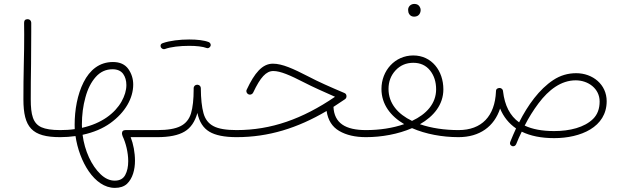

<svg xmlns="http://www.w3.org/2000/svg" viewBox="-20 -688 3133 957"><path d="M96.7 -192.9C96.7 -53.2 139.2 -4.4 279.8 -4.4H280.3C292 -4.4 297.9 -10.3 297.9 -22C297.9 -33.7 292 -39.6 280.3 -39.6H279.8C238.3 -39.6 207.5 -44.4 186.5 -53.7C144.5 -72.8 133.3 -115.2 133.3 -193.4C133.3 -252 133.8 -310.5 134.8 -368.7C135.3 -426.8 135.7 -480 135.7 -527.8V-575.2C135.3 -585 127.9 -592.3 118.7 -592.3H117.2C106 -592.3 100.1 -586.4 100.1 -574.2C100.6 -555.2 100.6 -535.6 100.6 -515.6C100.6 -471.2 100.1 -420.9 98.6 -364.7C97.2 -308.6 96.7 -251 96.7 -192.9Z M262.7 -22C262.7 -12.2 270.5 -4.4 280.3 -4.4C306.2 -4.4 331.5 -6.3 356.4 -9.8C374.5 115.2 449.7 248.5 552.7 248.5C578.1 248.5 598.1 241.7 612.8 228.5C641.6 201.2 652.8 156.7 652.8 113.3C652.8 72.3 644.5 29.3 631.3 -4.4H763.7C775.4 -4.4 781.2 -10.3 781.2 -22C781.2 -33.7 775.4 -39.6 763.7 -39.6H606C593.8 -39.6 587.9 -33.7 587.9 -22.5C587.9 -18.6 589.8 -14.2 591.3 -8.8C606.9 23.9 619.1 71.8 619.1 115.2C619.1 142.6 614.3 165.5 604 184.6C593.8 203.1 576.7 212.4 551.8 212.4C526.9 212.4 503.4 201.7 481 180.2C436 137.2 401.9 64 391.6 -16.1C446.3 -27.8 492.2 -47.4 529.8 -74.2C604.5 -127.9 644 -198.7 644 -266.6C644 -295.4 635.7 -321.3 619.6 -344.2C603 -367.2 577.6 -378.9 543 -378.9C475.1 -378.9 427.2 -338.9 396.5 -277.8C365.7 -216.8 352.1 -140.1 352.1 -66.4C352.1 -59.1 352.1 -51.8 352.5 -44.4C329.6 -41 305.2 -39.6 280.3 -39.6C268.6 -39.6 262.7 -33.7 262.7 -22ZM388.2 -66.4C388.2 -115.2 394 -160.6 405.8 -202.6C417 -244.6 434.1 -278.3 457 -304.2C480 -330.1 507.8 -342.8 541 -342.8C564.9 -342.8 582.5 -335 593.8 -319.8C604.5 -304.7 609.9 -286.1 609.9 -264.2C609.9 -237.3 601.6 -210 585.4 -181.2C552.7 -124 487.8 -72.8 388.7 -50.8C388.2 -56.2 388.2 -61 388.2 -66.4Z M745.6 -22C745.6 -12.2 753.9 -4.4 763.7 -4.4C823.7 -4.4 869.1 -13.7 899.9 -32.2C930.7 -50.3 951.7 -81.5 963.9 -125C973.1 -80.6 993.2 -49.8 1023.4 -31.7C1053.2 -13.7 1098.6 -4.4 1159.2 -4.4H1159.7C1171.4 -4.4 1177.2 -10.3 1177.2 -22C1177.2 -33.7 1171.4 -39.6 1159.7 -39.6H1159.2C1107.9 -39.6 1069.3 -45.9 1044.4 -59.1C1019 -72.3 1002.4 -93.8 994.1 -124.5C985.8 -154.8 981.4 -195.8 981 -247.6V-249C981 -257.3 974.1 -265.1 964.8 -265.6H962.4C954.1 -265.6 945.8 -259.8 945.3 -248.5V-243.2C945.3 -192.9 940.9 -152.8 932.1 -123C922.9 -93.3 905.3 -71.8 879.4 -59.1C853.5 -45.9 814.9 -39.6 763.7 -39.6C753.9 -39.6 745.6 -32.2 745.6 -22ZM781.2 -453.6C784.7 -446.3 791.5 -442.9 796.9 -442.9C798.3 -442.9 799.8 -442.9 801.3 -443.4C830.6 -454.6 877.9 -459.5 923.3 -459.5C958 -459.5 990.7 -456.1 1009.8 -448.7C1011.2 -448.2 1013.2 -447.8 1014.6 -447.8C1018.6 -447.8 1024.4 -450.2 1028.3 -456.5C1029.8 -459 1030.3 -460.9 1030.3 -463.4C1030.3 -467.3 1028.8 -474.1 1021 -478C997.6 -487.3 962.4 -491.2 923.3 -491.2C877 -491.2 826.2 -485.4 791.5 -473.1C784.2 -470.7 780.3 -466.3 780.3 -460C780.3 -458 780.8 -456.1 781.2 -453.6Z M1340.3 -370.6C1287.1 -370.6 1248.5 -323.7 1210 -241.7C1208.5 -239.3 1208 -236.8 1208 -234.4C1208 -230.5 1209.5 -223.1 1216.8 -218.8C1219.7 -217.3 1222.7 -216.3 1225.6 -216.3C1230 -216.3 1238.8 -218.8 1242.2 -227.1C1277.8 -302.7 1306.6 -334 1342.3 -334C1377.4 -334 1424.8 -313.5 1497.1 -276.4C1539.6 -254.4 1589.4 -232.4 1649.9 -205.6C1487.3 -94.7 1331.1 -39.6 1159.7 -39.6C1147.5 -39.6 1141.6 -33.7 1141.6 -22C1141.6 -10.3 1147.5 -4.4 1159.7 -4.4C1318.4 -4.4 1462.9 -49.3 1607.9 -134.8C1614.7 -88.9 1635.7 -55.7 1670.9 -35.2C1706.1 -14.6 1750.5 -4.4 1804.2 -4.4H1804.7C1816.4 -4.4 1822.3 -10.3 1822.3 -22C1822.3 -33.7 1816.4 -39.6 1804.7 -39.6H1804.2C1702.6 -39.6 1646 -73.7 1642.1 -155.3C1660.6 -167 1679.7 -179.7 1698.7 -192.9C1704.1 -196.3 1707 -201.7 1707 -208C1707 -216.3 1703.6 -221.7 1696.3 -224.6C1623.5 -255.4 1565.4 -281.2 1518.1 -306.2C1441.4 -345.7 1386.7 -370.6 1340.3 -370.6Z M1787.1 -22C1787.1 -12.2 1794.9 -4.4 1804.7 -4.4C1882.3 -4.4 1964.8 -19.5 2033.7 -49.3C2102.1 -19.5 2184.6 -4.4 2265.1 -4.4H2265.6C2277.3 -4.4 2283.2 -10.3 2283.2 -22C2283.2 -33.7 2277.3 -39.6 2265.6 -39.6H2265.1C2196.3 -39.6 2129.9 -49.3 2073.2 -68.8C2142.1 -108.4 2189.9 -166.5 2189.9 -242.7C2189.9 -335 2131.8 -411.6 2040 -411.6C1948.2 -411.6 1881.3 -335.9 1881.3 -244.6C1881.3 -168 1926.8 -108.9 1994.6 -69.3C1937.5 -49.3 1871.1 -39.6 1804.7 -39.6C1793 -39.6 1787.1 -33.7 1787.1 -22ZM1916.5 -244.6C1916.5 -281.2 1928.2 -312 1951.7 -337.4C1975.1 -362.3 2004.4 -375 2040 -375C2075.2 -375 2103 -362.3 2123.5 -336.9C2143.6 -311.5 2153.8 -280.3 2153.8 -242.7C2153.8 -171.9 2105.5 -118.7 2033.7 -85.4C1963.4 -119.1 1916.5 -172.4 1916.5 -244.6ZM2014.2 -639.6C2014.2 -634.3 2015.6 -629.4 2016.1 -625C2019.5 -614.7 2028.3 -605 2044.4 -605C2069.3 -605 2076.7 -624.5 2076.7 -638.7C2076.7 -644.5 2074.7 -649.9 2071.3 -655.3C2066.9 -662.6 2058.6 -668.5 2045.4 -668.5C2025.9 -668.5 2014.2 -653.8 2014.2 -639.6Z M2248 -22C2248 -12.2 2255.9 -4.4 2265.6 -4.4C2371.1 -4.4 2443.4 -57.6 2472.7 -147C2489.7 -105.5 2516.6 -72.3 2552.2 -47.9C2542.5 -26.9 2533.2 -5.4 2523.9 17.6C2522.5 21 2522 23.9 2522 26.4C2522 31.7 2524.9 36.1 2530.3 39.1C2532.7 40.5 2534.7 41 2537.1 41C2540.5 41 2548.3 40.5 2552.7 30.8C2561 9.8 2570.3 -10.7 2580.6 -31.7C2624 -10.3 2678.2 0.5 2742.2 0.5C2874 0.5 3003.9 -54.2 3003.9 -183.6C3003.9 -267.1 2934.1 -323.2 2852.1 -323.2C2810.5 -323.2 2772.5 -312 2737.8 -289.1C2668 -243.2 2610.8 -164.1 2567.4 -78.1C2522 -110.4 2495.6 -162.1 2487.3 -232.9V-233.9C2486.3 -241.2 2482.4 -246.1 2475.6 -248.5C2475.1 -248.5 2475.1 -248.5 2474.6 -249H2473.1C2472.7 -249.5 2472.2 -249.5 2471.7 -249.5H2467.8C2457.5 -248 2452.1 -242.7 2452.1 -234.4V-231.9C2446.8 -108.9 2380.9 -39.6 2265.6 -39.6C2253.9 -39.6 2248 -33.7 2248 -22ZM2849.6 -287.6C2911.6 -287.6 2968.8 -246.6 2968.8 -182.1C2968.8 -146 2958 -117.2 2936.5 -95.7C2893.1 -52.7 2819.8 -34.7 2742.2 -34.7C2682.1 -34.7 2633.3 -43.9 2595.2 -62C2615.2 -101.6 2638.2 -138.2 2664.1 -172.9C2715.3 -241.2 2777.3 -287.6 2849.6 -287.6Z"/></svg>

Font: Mikhak ExtraLight
Style: Regular
Weight: 200
Designer: Amin Abedi
Version: Version 3.2